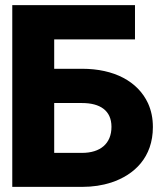

<svg xmlns="http://www.w3.org/2000/svg" viewBox="-20 -731 640 751"><path d="M28 0H301C343 0 381 -6 415 -17C506 -47 578 -116 578 -234C578 -268 572 -298 559 -327C519 -413 426 -462 301 -462H192V-577H508V-711H28ZM192 -133V-328H301C371 -328 416 -299 416 -235C416 -169 372 -133 301 -133Z"/></svg>

Font: Asimov Pro
Style: Blk
Weight: 900
Designer: Google
Version: Version 2.000980; 2014